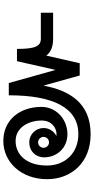

<svg xmlns="http://www.w3.org/2000/svg" viewBox="280 -837 573 1173"><g transform="rotate(-90 566.5 -250.5)"><path d="M283.3 -304.2C301.7 -304.2 316.7 -289.2 316.7 -270.8C316.7 -252.5 301.7 -237.5 283.3 -237.5C265 -237.5 250 -252.5 250 -270.8C250 -289.2 265 -304.2 283.3 -304.2ZM283.3 -358.3C230.8 -358.3 191.7 -320.8 191.7 -266.7C191.7 -193.3 245.8 -125 333.3 -125C425 -125 500 -194.2 500 -283.3C500 -417.5 419.2 -516.7 291.7 -516.7C160.8 -516.7 58.3 -405 58.3 -250C58.3 -102.5 158.3 16.7 333.3 16.7C525 16.7 600.8 -114.2 630 -271.7L691.7 -50H766.7L813.3 -254.2C834.2 -226.7 866.7 -212.5 916.7 -212.5H1075V-287.5H916.7C870.8 -287.5 854.2 -320.8 854.2 -433.3H779.2L725.8 -197.5L645.8 -483.3H570.8C570.8 -213.3 495.8 -58.3 333.3 -58.3C222.5 -58.3 141.7 -135 141.7 -250C141.7 -378.3 210.8 -441.7 291.7 -441.7C374.2 -441.7 416.7 -361.7 416.7 -283.3C416.7 -220 370.8 -191.7 333.3 -191.7C329.2 -191.7 325.8 -191.7 321.7 -192.5C350.8 -206.7 370.8 -236.7 370.8 -270.8C370.8 -319.2 331.7 -358.3 283.3 -358.3Z"/></g></svg>

Font: BoonHome
Style: Bold
Weight: 700
Designer: Sungsit Sawaiwan
Foundry: Sungsit Sawaiwan
Version: Version 0.2